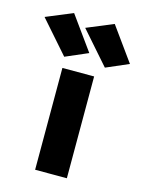

<svg xmlns="http://www.w3.org/2000/svg" viewBox="-204 -749 613 813"><g transform="rotate(15 102.5 -342.0)"><path d="M30.8 0H169.9V-446.3H30.8ZM25.9 -494.1 124.5 -536.6 18.6 -683.6 -98.1 -635.3ZM204.1 -494.1 302.7 -536.6 196.8 -683.6 80.1 -635.3Z"/></g></svg>

Font: Roboto Flex Super Cond Bold
Style: Regular
Weight: 700
Width: 3
Designer: Berlow after Robertson
Foundry: Google
Version: Version 3.000